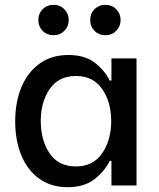

<svg xmlns="http://www.w3.org/2000/svg" viewBox="-20 -769 659 796"><path d="M43 -266Q43 -346 69 -408Q95 -470 144.5 -505.5Q194 -541 263 -541Q332 -541 373 -509Q414 -477 435 -435H442V-527H546V0H442V-102H435Q413 -58 371 -25.5Q329 7 260 7Q192 7 143 -28Q94 -63 68.5 -125Q43 -187 43 -266ZM441 -267Q441 -346 403.5 -400Q366 -454 295 -454Q223 -454 186 -400Q149 -346 149 -268Q149 -188 185.5 -133.5Q222 -79 295 -79Q366 -79 403.5 -133.5Q441 -188 441 -267ZM354 -686Q354 -713 372 -731Q390 -749 417 -749Q444 -749 462 -730.5Q480 -712 480 -686Q480 -660 462 -641.5Q444 -623 417 -623Q390 -623 372 -641Q354 -659 354 -686ZM139 -686Q139 -713 157 -731Q175 -749 202 -749Q229 -749 247 -730.5Q265 -712 265 -686Q265 -660 247 -641.5Q229 -623 202 -623Q175 -623 157 -641Q139 -659 139 -686Z"/></svg>

Font: Be Vietnam Medium
Style: Regular
Weight: 500
Designer: Gabriel Lam
Foundry: TypeRant
Version: Version 4.000